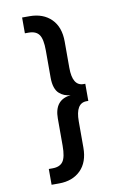

<svg xmlns="http://www.w3.org/2000/svg" viewBox="-105 -879 781 1126"><g transform="rotate(-10 285.0 -316.0)"><path d="M395.5 -367.5H406V-265.5H395.5Q330 -265.5 330 -157V-1Q330 86 281.8 133.8Q233.5 181.5 153 181.5H108.5V87.5H131Q174.5 87.5 193.2 61.2Q212 35 212 -33V-195Q212 -306 309.5 -316.5Q289 -318.5 273.2 -324.5Q257.5 -330.5 242.8 -343.5Q228 -356.5 220 -380.5Q212 -404.5 212 -438V-600Q212 -668 193.2 -694.2Q174.5 -720.5 131 -720.5H108.5V-814.5H153Q233.5 -814.5 281.8 -766.8Q330 -719 330 -632V-476Q330 -367.5 395.5 -367.5Z"/></g></svg>

Font: League Mono Narrow SemiBold
Style: Regular
Weight: 600
Width: 3
Designer: Tyler Finck
Foundry: The League of Moveable Type / Tyler Finck
Version: Version 2.210